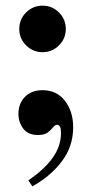

<svg xmlns="http://www.w3.org/2000/svg" viewBox="-20 -466 339 677"><path d="M94 191 80 170Q137 131 166 90Q195 49 195 3Q195 -13 191.5 -19.5Q188 -26 182 -26Q174 -26 167 -17Q160 -8 148.5 1Q137 10 113 10Q79 10 62 -12.5Q45 -35 45 -65Q45 -101 68 -124.5Q91 -148 130 -148Q180 -148 209 -110.5Q238 -73 238 -17Q238 50 198 103Q158 156 94 191ZM130 -282Q96 -282 72 -306Q48 -330 48 -364Q48 -398 72 -422Q96 -446 130 -446Q164 -446 188 -422Q212 -398 212 -364Q212 -330 188 -306Q164 -282 130 -282Z"/></svg>

Font: Libre Bodoni SemiBold
Style: Regular
Weight: 600
Designer: Pablo Impallari, Rodrigo Fuenzalida
Foundry: Impallari Type
Version: Version 2.005;gftools[0.9.23]